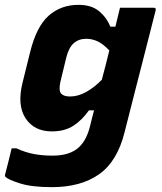

<svg xmlns="http://www.w3.org/2000/svg" viewBox="-48 -572 668 792"><path d="M276 -552Q329 -552 360.5 -526Q392 -500 407 -462H428L447 -540H586Q597 -540 594 -529Q571 -438 550.5 -358Q530 -278 509.5 -198Q489 -118 466 -27Q436 94 360.5 147Q285 200 166 200Q83 200 34.5 184.5Q-14 169 -25 158Q-29 154 -27 148Q-19 116 -13 93.5Q-7 71 0 40H20Q57 57 92.5 63.5Q128 70 169 70Q243 70 280 33Q310 4 324 -54Q328 -71 332 -86.5Q336 -102 340 -117H319Q291 -77 255 -53.5Q219 -30 166 -30Q93 -30 57.5 -84Q22 -138 45 -231L76 -356Q102 -462 152.5 -507Q203 -552 276 -552ZM205 -185Q216 -174 241 -174Q275 -174 309 -193.5Q343 -213 372 -243Q380 -272 387.5 -302Q395 -332 403 -364Q376 -392 353.5 -402Q331 -412 308 -412Q277 -412 256.5 -394Q236 -376 226 -337L201 -234Q193 -197 205 -185Z"/></svg>

Font: Recursive Sn Lnr St XBd
Style: Italic
Weight: 800
Italic angle: -15°
Version: Version 1.079;hotconv 1.0.112;makeotfexe 2.5.65598; ttfautoh